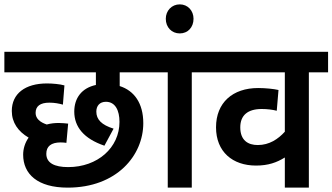

<svg xmlns="http://www.w3.org/2000/svg" viewBox="-20 -859 1522 879"><path d="M292 -94C229 -94 192 -113 192 -155C192 -189 214 -207 258 -207C267 -207 277 -206 284 -205L292 -293C282 -294 265 -296 249 -296C230 -296 212 -294 194 -289C164 -299 143 -316 143 -342C143 -373 164 -389 206 -389C230 -389 250 -385 268 -380L275 -468C255 -474 219 -477 195 -477C95 -477 34 -430 34 -351C34 -298 63 -257 111 -229C94 -205 86 -177 86 -151C86 -62 152 0 290 0C515 0 636 -148 636 -295C636 -387 594 -444 528 -465V-528H686V-622H0V-528H419V-470C354 -456 320 -410 320 -348C320 -278 364 -224 458 -192L500 -270C445 -287 421 -312 421 -348C421 -374 436 -393 465 -393C508 -393 527 -353 527 -301C527 -183 427 -94 292 -94Z M858 -528H947V-622H673V-528H748V0H858Z M739 -773C739 -734 766 -706 803 -706C840 -706 866 -734 866 -773C866 -810 840 -839 803 -839C766 -839 739 -810 739 -773Z M1482 -528V-622H933V-528H1284V-256C1253 -222 1213 -195 1160 -195C1116 -195 1080 -216 1080 -276C1080 -331 1114 -360 1178 -360C1203 -360 1227 -357 1247 -352L1255 -447C1234 -452 1195 -456 1162 -456C1045 -456 969 -389 969 -276C969 -164 1045 -101 1152 -101C1208 -101 1247 -115 1284 -138V0H1394V-528Z"/></svg>

Font: Noto Sans Devanagari UI SemiCondensed SemiBold
Style: Regular
Weight: 600
Width: 4
Designer: Jelle Bosma - Monotype Design Team
Foundry: Monotype Imaging Inc.
Version: Version 2.004